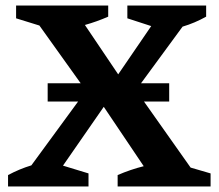

<svg xmlns="http://www.w3.org/2000/svg" viewBox="-20 -672 791 692"><path d="M9 0V-41Q50 -63 93 -76L290 -345L122 -580L38 -606V-652H370V-612Q329 -594 286 -582L406 -404L525 -578L439 -606V-652H723V-612Q682 -589 638 -576L470 -347L667 -68L739 -47V0H404V-41Q450 -61 498 -73L354 -287L207 -75L299 -47V0ZM151.8 -372H589.8V-306H151.8Z"/></svg>

Font: Piazzolla SemiBold
Style: Regular
Weight: 600
Designer: Juan Pablo del Peral
Foundry: Huerta Tipografica
Version: Version 1.330